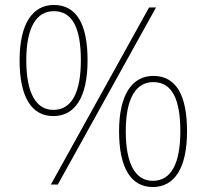

<svg xmlns="http://www.w3.org/2000/svg" viewBox="-20 -744 833 774"><path d="M197 -724C112 -724 59 -649 59 -501C59 -353 107 -276 195 -276C281 -276 333 -350 333 -501C333 -646 289 -724 197 -724ZM609 -714H581L185 0H213ZM197 -699C273 -699 306 -629 306 -501C306 -371 269 -301 195 -301C125 -301 86 -369 86 -501C86 -634 127 -699 197 -699ZM598 -438C513 -438 460 -363 460 -215C460 -67 508 10 596 10C682 10 734 -64 734 -215C734 -360 690 -438 598 -438ZM598 -413C674 -413 707 -343 707 -215C707 -85 670 -15 596 -15C526 -15 487 -83 487 -215C487 -348 528 -413 598 -413Z"/></svg>

Font: Noto Kufi Arabic Thin
Style: Regular
Weight: 100
Designer: Monotype Design Team, David Williams, Khaled Hosny
Foundry: Google LLC
Version: Version 2.109